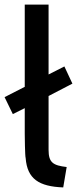

<svg xmlns="http://www.w3.org/2000/svg" viewBox="-24 -800 336 838"><path d="M188 -475 257 -510 292 -435 188 -381V-146C188 -90 208 -78 267 -71L252 18C146 14 95 -19 88 -110C85 -118 84 -207 84 -217V-328C66 -319 48 -310 32 -302L-4 -376L84 -421V-780H188Z"/></svg>

Font: Repo Medium
Style: Regular
Weight: 500
Designer: Stefan Peev
Foundry: Context Ltd
Version: Version 1.502